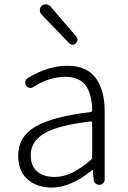

<svg xmlns="http://www.w3.org/2000/svg" viewBox="-20 -849 587 882"><path d="M217.8 12.7Q150.4 12.7 106.9 -24.9Q63.5 -62.5 63.5 -133.8Q63.5 -220.7 142.1 -267.1Q220.7 -313.5 395.5 -334Q403.3 -335 403.3 -343.8Q403.3 -374 397.5 -399.4Q392.6 -424.8 379.4 -447.8Q366.2 -470.7 341.3 -483.4Q316.4 -496.1 281.2 -496.1Q206.1 -496.1 132.8 -449.2Q125 -443.4 115.2 -445.3Q105.5 -447.3 99.6 -456.1Q94.7 -464.8 96.7 -475.1Q98.6 -485.4 107.4 -490.2Q200.2 -546.9 289.1 -546.9Q378.9 -546.9 419.9 -490.2Q460.9 -433.6 460.9 -337.9V-24.4Q460.9 -14.6 453.6 -7.3Q446.3 0 436.5 0Q425.8 0 418.5 -6.8Q411.1 -13.7 410.2 -24.4L406.2 -67.4Q406.2 -68.4 405.3 -68.4Q404.3 -68.4 403.3 -67.4Q304.7 12.7 217.8 12.7ZM230.5 -36.1Q271.5 -36.1 311 -55.2Q350.6 -74.2 397.5 -114.3Q403.3 -119.1 403.3 -126V-285.2Q403.3 -292 395.5 -291Q246.1 -273.4 183.6 -236.3Q121.1 -199.2 121.1 -136.7Q121.1 -85 151.4 -60.5Q181.6 -36.1 230.5 -36.1ZM328.1 -650.4Q322.3 -643.6 313.5 -643.6Q304.7 -643.6 297.9 -650.4L170.9 -782.2Q163.1 -791 163.1 -801.8Q163.1 -813.5 171.9 -822.3Q179.7 -829.1 190.4 -829.1Q191.4 -829.1 192.4 -829.1Q204.1 -828.1 211.9 -819.3L330.1 -681.6Q335.9 -674.8 335.9 -667Q335.9 -657.2 328.1 -650.4Z"/></svg>

Font: Gen Jyuu Gothic P Light
Style: Regular
Weight: 200
Designer: [Source Han Sans]
Ryoko NISHIZUKA  (kana & ideographs); Paul D. Hunt (Latin, Greek & Cyrillic); Wenlong ZHANG  (bopomofo
Version: Version 1.002.20150607